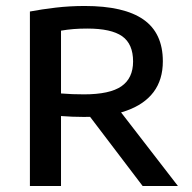

<svg xmlns="http://www.w3.org/2000/svg" viewBox="-20 -622 641 642"><path d="M80 0V-583.5Q119.5 -591 166.2 -596.5Q213 -602 263.5 -602Q394.5 -602 459.5 -556.8Q524.5 -511.5 524.5 -417Q524.5 -355.5 493.5 -314.2Q462.5 -273 403.2 -252Q344 -231 260.5 -231Q240.5 -231 221.5 -231.8Q202.5 -232.5 184 -234V0ZM457 0 246.5 -277H361L575 0ZM261 -306.5Q347 -306.5 386 -333.5Q425 -360.5 425 -416.5Q425 -475 388.5 -500.8Q352 -526.5 272 -526.5Q246.5 -526.5 225.5 -524.8Q204.5 -523 184 -519.5V-309.5Q206 -308 222 -307.2Q238 -306.5 261 -306.5Z"/></svg>

Font: Encode Sans SC Condensed Thin Medium
Style: Regular
Weight: 500
Version: Version 3.002